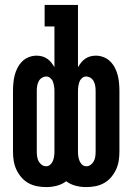

<svg xmlns="http://www.w3.org/2000/svg" viewBox="-20 -755 540 783"><path d="M331 8Q310 8 288.5 2.5Q267 -3 250 -16Q233 -3 211.5 2.5Q190 8 169 8Q150 8 131.5 4.5Q113 1 96.5 -8Q80 -17 67.5 -31.5Q55 -46 47 -63Q39 -80 36 -98.5Q33 -117 33 -136V-384Q33 -400 34.5 -416.5Q36 -433 40 -448.5Q44 -464 51.5 -478.5Q59 -493 70.5 -504.5Q82 -516 97.5 -522Q113 -528 129 -528Q141 -528 152 -525Q163 -522 172.5 -515.5Q182 -509 189 -500Q196 -491 202 -481V-647H162V-735H298V-481Q304 -491 311 -500Q318 -509 327.5 -515.5Q337 -522 348 -525Q359 -528 371 -528Q387 -528 402.5 -522Q418 -516 429.5 -504.5Q441 -493 448.5 -478.5Q456 -464 460 -448.5Q464 -433 465.5 -416.5Q467 -400 467 -384V-136Q467 -117 464 -98.5Q461 -80 453 -63Q445 -46 432.5 -31.5Q420 -17 403.5 -8Q387 1 368.5 4.5Q350 8 331 8ZM332 -77Q342 -77 350 -83Q358 -89 362.5 -97.5Q367 -106 368.5 -116Q370 -126 370 -136V-384Q370 -394 368.5 -404Q367 -414 362.5 -423Q358 -432 349.5 -437.5Q341 -443 331 -443Q322 -443 314.5 -436.5Q307 -430 304 -421.5Q301 -413 299.5 -403.5Q298 -394 298 -384V-136Q298 -126 299.5 -116.5Q301 -107 304.5 -98.5Q308 -90 315 -83.5Q322 -77 332 -77ZM168 -77Q178 -77 185 -83.5Q192 -90 195.5 -98.5Q199 -107 200.5 -116.5Q202 -126 202 -136V-384Q202 -394 200.5 -403.5Q199 -413 196 -421.5Q193 -430 185.5 -436.5Q178 -443 169 -443Q159 -443 150.5 -437.5Q142 -432 137.5 -423Q133 -414 131.5 -404Q130 -394 130 -384V-136Q130 -126 131.5 -116Q133 -106 137.5 -97.5Q142 -89 150 -83Q158 -77 168 -77Z"/></svg>

Font: Iosevka Curly Slab Semibold
Style: Regular
Weight: 600
Monospace: yes
Designer: Belleve Invis
Foundry: Belleve Invis
Version: Version 22.1.2; ttfautohint (v1.8.4)